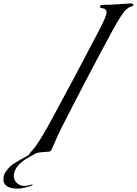

<svg xmlns="http://www.w3.org/2000/svg" viewBox="-140 -893 812 1140"><path d="M229 -142Q201 -87 166 -4Q162 6 149.5 7.5Q137 9 114.5 10Q92 11 74 17Q67 21 50.5 30Q34 39 26 44Q-58 92 -58 153Q-58 177 -39.5 194Q-21 211 6 211Q15 211 25 208.5Q35 206 42.5 204Q50 202 51 202Q54 202 54 205Q54 207 38 212.5Q22 218 0.5 222.5Q-21 227 -34 227Q-120 227 -120 171Q-120 144 -100.5 119Q-81 94 -61.5 81Q-42 68 -8 49Q16 35 32 27V26Q32 23 38.5 15Q45 7 55 -4.5Q65 -16 68 -20Q104 -67 174 -197Q294 -417 451 -718Q493 -799 493 -820Q493 -838 474 -843Q471 -844 465 -845Q459 -846 456.5 -847Q454 -848 454 -851Q454 -864 470 -864Q514 -864 573.5 -868.5Q633 -873 642 -873Q646 -873 649 -869Q652 -865 652 -862Q652 -858 648.5 -857.5Q645 -857 634.5 -853Q624 -849 612 -839Q585 -817 527 -710Q392 -461 229 -142Z"/></svg>

Font: Miama Nueva
Style: Medium
Weight: 400
Italic angle: -28°
Version: Version 1.0